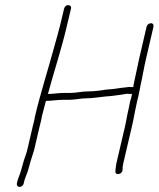

<svg xmlns="http://www.w3.org/2000/svg" viewBox="-20 -701 622 752"><path d="M554 -596 525 -471 507 -387C505 -378 503 -369 502 -360H493C487 -361 481 -360 474 -359L456 -357C444 -356 433 -353 419 -352L395 -350C371 -346 348 -343 324 -343C300 -343 278 -337 256 -337H231C207 -337 190 -333 169 -333H167V-334H168C192 -423 223 -516 243 -604L258 -667C260 -675 255 -681 247 -681C239 -681 233 -675 231 -667L216 -604C209 -575 200 -546 192 -516C168 -427 138 -335 117 -245C115 -231 111 -218 108 -205L88 -119C86 -110 84 -102 81 -95L73 -71C70 -58 65 -44 62 -32C60 -23 51 -3 48 9L46 18C45 25 49 31 57 31C64 31 72 24 73 17L75 8C78 -4 87 -24 89 -31C92 -43 97 -57 100 -70C104 -85 111 -102 115 -119L135 -205C138 -218 142 -231 144 -245C149 -266 155 -286 160 -306H163C185 -306 202 -310 225 -310H250C274 -310 295 -316 319 -316C344 -316 369 -321 392 -323L416 -325C430 -327 441 -328 454 -330L472 -333C477 -334 481 -334 485 -333H497C495 -322 493 -313 490 -305L483 -271C477 -247 475 -228 469 -203L436 -62C433 -47 433 -40 432 -30C431 -12 459 -18 460 -35C460 -43 460 -48 463 -62L496 -203C502 -227 505 -248 510 -271L517 -304C524 -328 529 -363 535 -388C541 -416 545 -442 552 -471L581 -596C583 -604 579 -610 571 -610C563 -610 556 -604 554 -596Z"/></svg>

Font: Electronic
Style: LtIt
Weight: 300
Version: Version 1.011